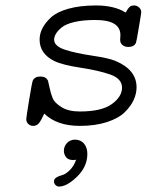

<svg xmlns="http://www.w3.org/2000/svg" viewBox="-20 -457 565 703"><path d="M76.2 -21Q76.2 -26.9 86.7 -91.3Q97.2 -155.8 100.1 -162.1Q107.9 -177.2 127.9 -176.8Q148.9 -176.8 155.8 -161.1Q156.7 -159.2 161.4 -136.5Q166 -113.8 173.1 -96.9Q180.2 -80.1 205.6 -64.5Q231 -48.8 272 -48.8Q352.1 -48.8 389.4 -75.9Q426.8 -103 426.8 -136Q426.8 -168.9 383.8 -184.1Q340.8 -199.2 274.4 -209.2Q208 -219.2 178.2 -233.9Q125 -260.7 125 -312Q125 -333 135 -353Q145 -373 166.5 -393.1Q188 -413.1 230.5 -425Q272.9 -437 331.1 -437Q398.9 -437 439.9 -411.1Q440.9 -412.1 442.9 -415.5Q444.8 -418.9 445.3 -419.9Q445.8 -420.9 448 -423.8Q450.2 -426.8 451.7 -428.5Q453.1 -430.2 455.1 -432.1Q457 -434.1 459.5 -435.1Q461.9 -436 464.8 -436.5Q467.8 -437 471.2 -437Q481 -437 489 -429.9Q497.1 -422.9 497.1 -412.1Q497.1 -408.2 488.5 -357.2Q480 -306.2 478 -300.8Q471.2 -284.7 449.2 -285.2Q437 -285.2 428.5 -292Q419.9 -298.8 419.9 -312Q419.9 -314 420.4 -319.6Q420.9 -325.2 420.9 -328.1Q420.9 -384.3 328.1 -383.8Q284.2 -383.8 252.7 -376.5Q221.2 -369.1 206.1 -356.7Q190.9 -344.2 184.6 -333Q178.2 -321.8 178.2 -312Q178.2 -288.1 217.5 -275.1Q256.8 -262.2 317.9 -253.2Q378.9 -244.1 402.8 -233.9Q480 -201.7 480 -137.2Q480 -114.3 469.5 -91.1Q459 -67.9 436.5 -45.9Q414.1 -23.9 371.6 -10Q329.1 3.9 272 3.9Q188 3.9 142.1 -41Q129.9 -14.2 121.8 -5.1Q113.8 3.9 101.1 3.9Q91.3 3.9 83.7 -2.9Q76.2 -9.8 76.2 -21ZM177.7 207Q177.7 198.2 186.8 192.6Q195.8 187 207.8 184.1Q219.7 181.2 234.9 166.7Q250 152.3 258.8 127.9Q257.8 127.9 254.4 128.4Q251 128.9 248 128.9Q229 128.9 221.4 117.9Q213.9 106.9 213.9 95.2Q213.9 79.1 225.3 66.7Q236.8 54.2 255.9 54.2Q276.9 55.2 288.3 69.6Q299.8 84 299.8 106.9Q299.8 152.8 262.5 189.5Q225.1 226.1 195.8 226.1Q189 226.1 183.3 220.5Q177.7 214.8 177.7 207Z"/></svg>

Font: CMU Typewriter Text
Style: LightOblique
Weight: 200
Italic angle: -9.46001°
Version: Version 0.7.0